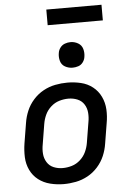

<svg xmlns="http://www.w3.org/2000/svg" viewBox="-62 -987 700 1040"><g transform="rotate(-5 288.0 -467.0)"><path d="M242 8Q275 8 308.5 1.5Q342 -5 373 -22Q404 -39 428 -66Q452 -93 465.5 -125Q479 -157 484 -190L502 -300Q509 -338 507 -375Q505 -412 489.5 -444.5Q474 -477 446 -499Q418 -521 382 -529.5Q346 -538 309 -538Q276 -538 242.5 -531.5Q209 -525 178 -508Q147 -491 123 -464Q99 -437 85.5 -405Q72 -373 67 -340L49 -230Q43 -192 44.5 -155Q46 -118 61.5 -85.5Q77 -53 105 -31.5Q133 -10 169 -1Q205 8 242 8ZM244 -79Q218 -79 195 -88.5Q172 -98 159 -119Q146 -140 144 -165Q142 -190 147 -216L165 -326Q169 -351 180 -375Q191 -399 211.5 -417.5Q232 -436 257 -443.5Q282 -451 307 -451Q333 -451 356 -441.5Q379 -432 392 -411.5Q405 -391 407 -365.5Q409 -340 404 -314L386 -204Q382 -179 371 -155Q360 -131 339.5 -112.5Q319 -94 294 -86.5Q269 -79 244 -79ZM345 -616Q360 -616 375.5 -621Q391 -626 401 -639.5Q411 -653 413 -668Q417 -691 411 -712Q405 -733 386 -744Q367 -755 345 -755Q330 -755 314.5 -749.5Q299 -744 289 -730.5Q279 -717 277 -702Q273 -680 279 -658.5Q285 -637 304 -626.5Q323 -616 345 -616ZM230 -857H530V-942H230Z"/></g></svg>

Font: Iosevka Sparkle Medium
Style: Italic
Weight: 500
Italic angle: -9°
Designer: Belleve Invis
Foundry: Belleve Invis
Version: Version 4.5.0; ttfautohint (v1.8.3)